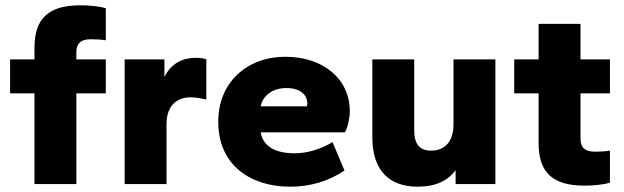

<svg xmlns="http://www.w3.org/2000/svg" viewBox="-20 -694 2354 724"><path d="M268 0V-342H379V-470H268V-498C268 -529 284 -546 321 -546C337 -546 364 -545 379 -542V-663C356 -670 319 -674 283 -674C159 -674 110 -621 110 -513V-470H18V-342H110V0Z M608 0V-227C608 -295 647 -327 698 -327C718 -327 738 -323 758 -319V-470C750 -474 735 -476 719 -476C670 -476 627 -457 600 -404V-470H450V0Z M1074 10C1150 10 1220 -11 1279 -51L1234 -158C1191 -133 1143 -116 1091 -116C1018 -116 972 -142 963 -195H1281C1292 -216 1299 -250 1299 -275C1299 -396 1199 -480 1056 -480C913 -480 803 -385 803 -235C803 -70 926 10 1074 10ZM1060 -362C1113 -362 1139 -336 1139 -303C1139 -300 1138 -297 1137 -293H963C971 -333 1007 -362 1060 -362Z M1555 10C1623 10 1669 -13 1698 -52V0H1848V-470H1690V-225C1690 -158 1656 -126 1605 -126C1563 -126 1542 -151 1542 -200V-470H1384V-176C1384 -49 1450 10 1555 10Z M2184 6C2220 6 2257 2 2280 -5V-126C2265 -123 2238 -122 2222 -122C2185 -122 2169 -139 2169 -170V-342H2280V-470H2169V-604H2011V-470H1919V-342H2011V-155C2011 -47 2060 6 2184 6Z"/></svg>

Font: Gantari ExtraBold
Style: Regular
Weight: 800
Designer: Anugrah Pasau
Foundry: Lafontype
Version: Version 1.000